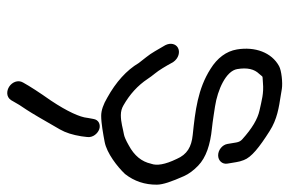

<svg xmlns="http://www.w3.org/2000/svg" viewBox="-176 -661 809 537"><g transform="rotate(-90 228.5 -392.5)"><path d="M167.4 -552.6 167.4 -553.1C169.4 -573.1 184.7 -608.2 216 -655C238.6 -687.1 255.5 -713.1 266.2 -732.5C274.6 -747 267 -763.1 254.8 -771.2C243.3 -778.8 226.2 -779.8 217.3 -766.5L217 -766.1L216.8 -765.8C208.2 -750 199.1 -735.4 189.7 -722.1C180.5 -708.1 162.5 -677.4 135.1 -629.5C125.9 -613.5 119.7 -593.9 115.8 -569.4L113.8 -553.3C111.5 -536.8 124.2 -523.2 135.9 -519.3C147.7 -515.4 162.2 -520.2 164.4 -536.3ZM43.5 -136.3C44.8 -128.6 46.1 -123.2 49.3 -115.1C57 -93.9 85 -71.7 130.1 -43.1C163.5 -21.5 197.2 -16.9 230.3 -11.7L248.4 -8.7C265.3 -6 300.1 -9.7 312.1 -16.5C350.4 -37.4 367.1 -83.7 358.7 -134.4C353.7 -164.2 334.6 -189.5 304.2 -208.3C248.1 -243.9 187.7 -250.8 119.6 -258C86.2 -261.4 65 -273.6 52.4 -302.9L52.3 -303.1L52.2 -303.4C36.6 -335.6 33.4 -358.5 38.7 -373.3L38.9 -373.9L39.1 -374.5C44.8 -400.7 61.5 -421.4 90.7 -437C104.6 -445 115.2 -449.3 120.3 -450.2C138.7 -453.4 154.4 -459 174.9 -459C185.4 -459 194.2 -456.5 202.4 -451.7C232.9 -434.3 257.7 -412 276.4 -383.9C281.1 -376.9 285.7 -370.6 290.3 -365.1C301.1 -352.1 313 -331.7 322.5 -314.1L322.8 -313.5L323.2 -312.9C333.9 -297 352.2 -292.8 363.8 -299.6C374.1 -305.6 378.1 -319.7 370.7 -334.5L370.5 -334.9L353.7 -363.7C344.4 -380.5 329.4 -397.1 320.7 -409C300.7 -442.8 267.6 -472.8 223.6 -497.1C205.3 -507.9 188.4 -514 173 -514C152.5 -514 121 -508.3 100.1 -504.3C68.6 -498.4 30.2 -468.4 10.8 -447.8L10.4 -447.4L10 -446.9C-9.8 -421.6 -19.8 -391.8 -19.5 -358.2C-19.4 -341.4 -10.9 -316.9 4.5 -282.3C10.6 -268.6 20.5 -255.5 33.6 -242.8C56.7 -220.5 92.5 -208.8 137.7 -204.3C147.6 -203.3 160 -201.6 174.6 -199.4L199.3 -195.6C245.9 -188.4 298.5 -165.1 303.8 -133.5C308.6 -104.9 303.4 -85.4 290.6 -72.3C279.2 -59.9 288.4 -63.6 265.4 -61.6C235.7 -58.9 216 -65.1 187.6 -71.3C164.3 -76.4 137.8 -91.9 107.1 -119.7C102.7 -123.7 99.8 -128.7 98.5 -136.3L94.4 -160.9C92 -175.1 77.6 -186.9 62.6 -186.9C47.5 -186.9 37 -175.1 39.4 -160.9Z"/></g></svg>

Font: MewTooHand
Style: BdCondLta
Weight: 400
Designer: Mew Too, Robert Jablonski
Version: Version 0.77